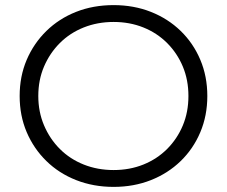

<svg xmlns="http://www.w3.org/2000/svg" viewBox="-20 -726 891 752"><path d="M130 -350Q130 -288 152.5 -235Q175 -182 214.5 -142.5Q254 -103 308 -81.5Q362 -60 425 -60Q488 -60 541.5 -81.5Q595 -103 634.5 -142.5Q674 -182 696 -234.5Q718 -287 718 -350Q718 -413 696 -465.5Q674 -518 634.5 -557.5Q595 -597 541.5 -618.5Q488 -640 425 -640Q362 -640 308 -618.5Q254 -597 214.5 -557.5Q175 -518 152.5 -465.5Q130 -413 130 -350ZM425 -706Q504 -706 571 -679.5Q638 -653 687.5 -605Q737 -557 764.5 -492Q792 -427 792 -350Q792 -273 764.5 -208Q737 -143 687.5 -95Q638 -47 571 -20.5Q504 6 425 6Q346 6 278.5 -20.5Q211 -47 161.5 -95.5Q112 -144 84.5 -208.5Q57 -273 57 -350Q57 -427 84.5 -491.5Q112 -556 161.5 -604.5Q211 -653 278 -679.5Q345 -706 425 -706Z"/></svg>

Font: Modern
Style: Small
Weight: 400
Designer: Julieta Ulanovsky
Foundry: Julieta Ulanovsky
Version: Version 8.000